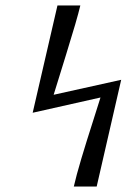

<svg xmlns="http://www.w3.org/2000/svg" viewBox="-20 -604 465 705"><path d="M100 -190 191 -584H275Q263 -533 222.5 -403Q182 -273 177 -256L425 -311L335 81H251Q260 41 278.5 -21Q297 -83 321 -157.5Q345 -232 349 -246Z"/></svg>

Font: Coval
Style: Book Italic
Weight: 350
Foundry: Context Ltd
Version: Version 001.000